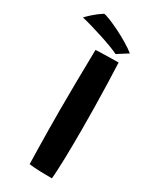

<svg xmlns="http://www.w3.org/2000/svg" viewBox="-276 -894 778 960"><g transform="rotate(30 113.0 -414.0)"><path d="M206.5 7.5Q181 7.5 141.8 6.5Q102.5 5.5 75 1.5Q74 -32 73 -84Q72 -136 71.2 -193.8Q70.5 -251.5 70.5 -303Q70.5 -379.5 71.5 -469.5Q72.5 -559.5 74.5 -658Q84.5 -658.5 109.2 -659.2Q134 -660 161.2 -660.5Q188.5 -661 206 -661Q208.5 -604.5 210.5 -538.8Q212.5 -473 213.5 -406.2Q214.5 -339.5 214.5 -280.5Q214.5 -245 214.2 -202.5Q214 -160 213 -118.2Q212 -76.5 210.2 -43Q208.5 -9.5 206.5 7.5ZM21.5 -836Q32 -835.5 58.2 -825Q84.5 -814.5 116.8 -798.5Q149 -782.5 180 -764Q211 -745.5 232 -728.5L171.5 -690Q155 -698.5 125.8 -709.5Q96.5 -720.5 62.5 -731.5Q28.5 -742.5 -4.2 -752Q-37 -761.5 -61 -767Q-55 -774.5 -30.8 -796.5Q-6.5 -818.5 21.5 -836Z"/></g></svg>

Font: Grandstander SemiBold
Style: Regular
Weight: 600
Designer: Tyler Finck
Foundry: Etcetera Type Co
Version: Version 1.200; ttfautohint (v1.8.3)